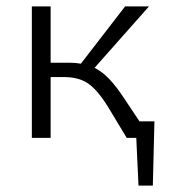

<svg xmlns="http://www.w3.org/2000/svg" viewBox="-20 -433 533 603"><path d="M465 -52 460 150H415L408 0H378L317 -101Q284 -153 255 -172Q226 -191 180 -191H139V0H80V-413H139V-236H198Q218 -236 234 -233L373 -413H448L277 -220Q301 -208 323 -185Q345 -162 370 -124L418 -52Z"/></svg>

Font: Ysabeau Infant Semilight
Style: Regular
Weight: 300
Designer: Christian Thalmann (Catharsis Fonts)
Version: Version 0.003